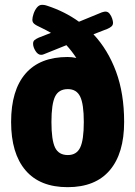

<svg xmlns="http://www.w3.org/2000/svg" viewBox="-20 -767 560 795"><path d="M260 8Q145 8 85.5 -62Q26 -132 26 -262Q26 -393 85.5 -462Q145 -531 260 -531Q278 -531 296 -527Q287 -541 276.5 -554.5Q266 -568 255 -580L163 -543Q157 -540 150 -540Q137 -540 127 -556Q117 -572 117 -586Q117 -596 123 -601Q129 -606 140 -611L191 -631Q170 -643 151 -652Q129 -662 121.5 -668.5Q114 -675 114 -685Q114 -695 119 -710Q124 -725 133 -736Q142 -747 154 -747Q157 -747 162 -746.5Q167 -746 176 -743Q249 -719 307 -677L402 -716Q408 -718 411.5 -718.5Q415 -719 417 -719Q427 -719 434 -710Q441 -701 444.5 -690Q448 -679 448 -673Q448 -663 441.5 -657.5Q435 -652 426 -648L367 -625Q427 -561 460.5 -470.5Q494 -380 494 -262Q494 -132 434.5 -62Q375 8 260 8ZM261 -125Q297 -125 312 -156Q327 -187 327 -262Q327 -336 312 -367Q297 -398 261 -398Q223 -398 208 -367Q193 -336 193 -262Q193 -187 208 -156Q223 -125 261 -125Z"/></svg>

Font: Asap Semi Condensed ExtraBold
Style: Regular
Weight: 800
Width: 4
Designer: Pablo Cosgaya
Foundry: Omnibus-Type
Version: Version 3.001; ttfautohint (v1.8.4.7-5d5b)